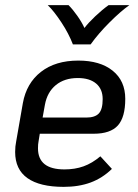

<svg xmlns="http://www.w3.org/2000/svg" viewBox="-20 -717 536 748"><path d="M130 -165Q128 -156 128 -139Q128 -57 231 -57Q272 -57 305.5 -69Q339 -81 371 -108L416 -59Q379 -23 333 -6Q287 11 228 11Q135 11 87 -23Q39 -57 39 -125Q39 -147 43 -166L69 -315Q83 -393 139.5 -437Q196 -481 285 -481Q370 -481 419 -441.5Q468 -402 468 -332Q468 -260 439 -228Q410 -196 345 -196H135ZM155 -309 146 -259H316Q350 -259 365 -275Q380 -291 380 -331Q380 -370 354.5 -391.5Q329 -413 283 -413Q231 -413 197.5 -385.5Q164 -358 155 -309ZM166 -697H247Q264 -680 281.5 -655Q299 -630 309 -608Q324 -628 351 -653.5Q378 -679 403 -697H484Q450 -673 406.5 -629.5Q363 -586 333 -544H264Q248 -586 219 -630Q190 -674 166 -697Z"/></svg>

Font: KoHo Medium
Style: Italic
Weight: 500
Italic angle: -10°
Designer: Cadson Demak & Katatrad Team
Foundry: Cadson Demak Co.,Ltd.
Version: Version 1.000